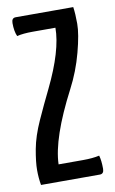

<svg xmlns="http://www.w3.org/2000/svg" viewBox="-77 -693 440 736"><g transform="rotate(-10 142.5 -325.0)"><path d="M197 -66Q235 -66 261 -72Q267 -52 267 -20Q267 0 251 0H22Q17 -28 17 -59Q17 -90 26 -139Q35 -188 61 -245.5Q87 -303 114 -358Q181 -496 181 -584H93Q55 -584 31 -578Q22 -598 22 -630Q22 -650 38 -650H262Q266 -624 266 -584.5Q266 -545 247.5 -475Q229 -405 196 -342Q105 -167 102 -66Z"/></g></svg>

Font: Medula One
Style: Regular
Weight: 400
Designer: Luciano Vergara
Foundry: Luciano Vergara
Version: Version 1.002